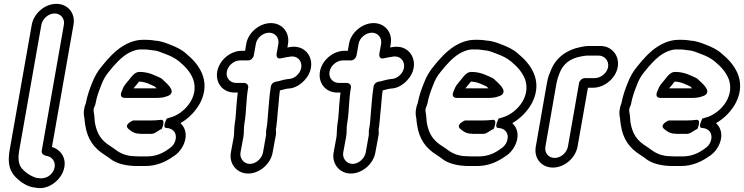

<svg xmlns="http://www.w3.org/2000/svg" viewBox="-20 -812 3867 998"><path d="M195 -683C201 -715 232 -742 264 -742C296 -742 318 -715 312 -683L197 -29C193 -9 213 -3 229 0C256 7 274 37 260 71C248 101 215 120 181 114L171 113C139 104 110 83 93 63C77 42 72 16 80 -31ZM145 -683 30 -31C21 23 25 64 51 97C73 124 110 154 153 162L163 163C225 178 286 132 307 82C334 17 298 -34 250 -48L362 -683C373 -743 333 -792 273 -792C213 -792 156 -743 145 -683Z M708 -438H702C680 -438 659 -408 653 -400L634 -377C624 -365 619 -354 615 -343L611 -333C608 -326 602 -303 630 -303H788C796 -303 805 -303 812 -304C829 -304 841 -310 849 -312C851 -313 883 -321 869 -350C860 -368 848 -376 840 -385C833 -392 826 -397 823 -401C821 -403 818 -405 816 -406C789 -418 755 -438 708 -438ZM785 -362C787 -360 791 -355 794 -353H674L691 -373C695 -378 698 -383 703 -388C738 -386 757 -375 785 -362ZM815 -189C800 -187 785 -186 768 -186H672C672 -186 618 -164 650 -140C660 -132 677 -117 705 -117C713 -116 717 -116 722 -116H763C774 -116 783 -119 790 -124C796 -128 803 -132 811 -137L821 -142C821 -142 844 -193 815 -189ZM681 0C640 0 608 -14 586 -30C581 -34 577 -37 572 -40L556 -51C507 -81 483 -116 473 -177C472 -190 471 -200 470 -213C469 -224 465 -233 467 -245C468 -253 474 -262 476 -271C483 -309 493 -336 506 -369C517 -398 527 -416 545 -438L568 -466C600 -502 630 -531 669 -546C684 -552 698 -555 712 -555H732C740 -555 748 -554 756 -553L770 -551H772C798 -549 814 -541 838 -532C870 -520 890 -510 912 -492C945 -465 971 -435 985 -398C1016 -302 932 -220 868 -202L847 -196C847 -196 821 -148 844 -147C883 -146 904 -115 890 -77C883 -58 873 -49 857 -38C827 -16 791 1 744 1H702C698 1 689 0 681 0ZM918 -172C962 -197 999 -236 1022 -280C1079 -396 1010 -482 949 -532C924 -555 895 -568 864 -580C842 -588 819 -599 784 -601L772 -603C762 -604 752 -605 741 -605H721C700 -605 678 -600 657 -592C604 -571 565 -533 531 -494L508 -466C486 -440 470 -411 458 -379C445 -347 434 -316 426 -275C417 -255 412 -224 419 -197C420 -185 421 -173 423 -162C434 -89 468 -42 524 -7L539 3C543 6 546 8 550 11C581 37 632 51 693 51H735C795 51 843 28 881 1C906 -14 926 -39 937 -67C954 -110 944 -148 918 -172Z M1364 -137C1362 -128 1364 -117 1363 -110L1347 -19C1341 12 1310 40 1279 40C1248 40 1225 12 1230 -19L1245 -100C1250 -130 1246 -142 1250 -167C1262 -234 1258 -290 1270 -356C1273 -371 1260 -381 1249 -381H1207C1175 -381 1153 -408 1159 -440C1165 -471 1196 -498 1228 -498H1270C1285 -498 1297 -512 1299 -523L1310 -584C1315 -615 1347 -642 1379 -642C1411 -642 1432 -615 1427 -584L1418 -534C1418 -532 1411 -500 1446 -510C1457 -513 1467 -514 1478 -516L1490 -518C1542 -525 1566 -466 1528 -425C1515 -411 1503 -405 1487 -402L1476 -401C1458 -399 1436 -392 1424 -389C1406 -388 1391 -379 1388 -363C1379 -310 1378 -265 1373 -218C1370 -183 1370 -168 1364 -137ZM1195 -100 1180 -19C1170 40 1211 90 1270 90C1329 90 1387 40 1397 -19L1414 -111C1416 -121 1414 -128 1414 -140C1416 -151 1418 -161 1418 -170C1421 -188 1421 -206 1423 -222C1428 -264 1429 -301 1435 -342C1448 -345 1460 -349 1472 -351L1483 -352C1513 -354 1542 -372 1563 -395C1636 -474 1586 -582 1491 -568L1479 -566C1478 -566 1477 -565 1474 -565L1477 -584C1487 -643 1447 -692 1388 -692C1329 -692 1270 -643 1260 -584L1254 -548H1237C1178 -548 1120 -500 1109 -440C1099 -381 1138 -331 1198 -331H1216C1214 -318 1213 -305 1212 -295C1207 -251 1207 -205 1200 -167C1197 -150 1197 -112 1195 -100Z M1898 -137C1896 -128 1898 -117 1897 -110L1881 -19C1875 12 1844 40 1813 40C1782 40 1759 12 1764 -19L1779 -100C1784 -130 1780 -142 1784 -167C1796 -234 1792 -290 1804 -356C1807 -371 1794 -381 1783 -381H1741C1709 -381 1687 -408 1693 -440C1699 -471 1730 -498 1762 -498H1804C1819 -498 1831 -512 1833 -523L1844 -584C1849 -615 1881 -642 1913 -642C1945 -642 1966 -615 1961 -584L1952 -534C1952 -532 1945 -500 1980 -510C1991 -513 2001 -514 2012 -516L2024 -518C2076 -525 2100 -466 2062 -425C2049 -411 2037 -405 2021 -402L2010 -401C1992 -399 1970 -392 1958 -389C1940 -388 1925 -379 1922 -363C1913 -310 1912 -265 1907 -218C1904 -183 1904 -168 1898 -137ZM1729 -100 1714 -19C1704 40 1745 90 1804 90C1863 90 1921 40 1931 -19L1948 -111C1950 -121 1948 -128 1948 -140C1950 -151 1952 -161 1952 -170C1955 -188 1955 -206 1957 -222C1962 -264 1963 -301 1969 -342C1982 -345 1994 -349 2006 -351L2017 -352C2047 -354 2076 -372 2097 -395C2170 -474 2120 -582 2025 -568L2013 -566C2012 -566 2011 -565 2008 -565L2011 -584C2021 -643 1981 -692 1922 -692C1863 -692 1804 -643 1794 -584L1788 -548H1771C1712 -548 1654 -500 1643 -440C1633 -381 1672 -331 1732 -331H1750C1748 -318 1747 -305 1746 -295C1741 -251 1741 -205 1734 -167C1731 -150 1731 -112 1729 -100Z M2433 -438H2427C2405 -438 2384 -408 2378 -400L2359 -377C2349 -365 2344 -354 2340 -343L2336 -333C2333 -326 2327 -303 2355 -303H2513C2521 -303 2530 -303 2537 -304C2554 -304 2566 -310 2574 -312C2576 -313 2608 -321 2594 -350C2585 -368 2573 -376 2565 -385C2558 -392 2551 -397 2548 -401C2546 -403 2543 -405 2541 -406C2514 -418 2480 -438 2433 -438ZM2510 -362C2512 -360 2516 -355 2519 -353H2399L2416 -373C2420 -378 2423 -383 2428 -388C2463 -386 2482 -375 2510 -362ZM2540 -189C2525 -187 2510 -186 2493 -186H2397C2397 -186 2343 -164 2375 -140C2385 -132 2402 -117 2430 -117C2438 -116 2442 -116 2447 -116H2488C2499 -116 2508 -119 2515 -124C2521 -128 2528 -132 2536 -137L2546 -142C2546 -142 2569 -193 2540 -189ZM2406 0C2365 0 2333 -14 2311 -30C2306 -34 2302 -37 2297 -40L2281 -51C2232 -81 2208 -116 2198 -177C2197 -190 2196 -200 2195 -213C2194 -224 2190 -233 2192 -245C2193 -253 2199 -262 2201 -271C2208 -309 2218 -336 2231 -369C2242 -398 2252 -416 2270 -438L2293 -466C2325 -502 2355 -531 2394 -546C2409 -552 2423 -555 2437 -555H2457C2465 -555 2473 -554 2481 -553L2495 -551H2497C2523 -549 2539 -541 2563 -532C2595 -520 2615 -510 2637 -492C2670 -465 2696 -435 2710 -398C2741 -302 2657 -220 2593 -202L2572 -196C2572 -196 2546 -148 2569 -147C2608 -146 2629 -115 2615 -77C2608 -58 2598 -49 2582 -38C2552 -16 2516 1 2469 1H2427C2423 1 2414 0 2406 0ZM2643 -172C2687 -197 2724 -236 2747 -280C2804 -396 2735 -482 2674 -532C2649 -555 2620 -568 2589 -580C2567 -588 2544 -599 2509 -601L2497 -603C2487 -604 2477 -605 2466 -605H2446C2425 -605 2403 -600 2382 -592C2329 -571 2290 -533 2256 -494L2233 -466C2211 -440 2195 -411 2183 -379C2170 -347 2159 -316 2151 -275C2142 -255 2137 -224 2144 -197C2145 -185 2146 -173 2148 -162C2159 -89 2193 -42 2249 -7L2264 3C2268 6 2271 8 2275 11C2306 37 2357 51 2418 51H2460C2520 51 2568 28 2606 1C2631 -14 2651 -39 2662 -67C2679 -110 2669 -148 2643 -172Z M2932 -50C2926 -18 2895 9 2863 9C2831 9 2809 -18 2815 -50L2872 -376C2874 -389 2878 -401 2880 -409L2889 -433C2907 -480 2944 -508 2997 -518C3010 -520 3022 -523 3030 -523H3092C3123 -523 3146 -495 3141 -464C3136 -433 3103 -406 3072 -406H3020C3005 -406 2992 -392 2990 -381ZM2982 -50 3036 -356H3063C3122 -356 3181 -405 3191 -464C3201 -523 3160 -573 3101 -573H3039C3026 -573 3013 -571 2996 -567C2928 -554 2868 -513 2842 -443L2832 -418C2828 -406 2825 -392 2822 -376L2765 -50C2754 10 2794 59 2854 59C2914 59 2971 10 2982 -50Z M3492 -438H3486C3464 -438 3443 -408 3437 -400L3418 -377C3408 -365 3403 -354 3399 -343L3395 -333C3392 -326 3386 -303 3414 -303H3572C3580 -303 3589 -303 3596 -304C3613 -304 3625 -310 3633 -312C3635 -313 3667 -321 3653 -350C3644 -368 3632 -376 3624 -385C3617 -392 3610 -397 3607 -401C3605 -403 3602 -405 3600 -406C3573 -418 3539 -438 3492 -438ZM3569 -362C3571 -360 3575 -355 3578 -353H3458L3475 -373C3479 -378 3482 -383 3487 -388C3522 -386 3541 -375 3569 -362ZM3599 -189C3584 -187 3569 -186 3552 -186H3456C3456 -186 3402 -164 3434 -140C3444 -132 3461 -117 3489 -117C3497 -116 3501 -116 3506 -116H3547C3558 -116 3567 -119 3574 -124C3580 -128 3587 -132 3595 -137L3605 -142C3605 -142 3628 -193 3599 -189ZM3465 0C3424 0 3392 -14 3370 -30C3365 -34 3361 -37 3356 -40L3340 -51C3291 -81 3267 -116 3257 -177C3256 -190 3255 -200 3254 -213C3253 -224 3249 -233 3251 -245C3252 -253 3258 -262 3260 -271C3267 -309 3277 -336 3290 -369C3301 -398 3311 -416 3329 -438L3352 -466C3384 -502 3414 -531 3453 -546C3468 -552 3482 -555 3496 -555H3516C3524 -555 3532 -554 3540 -553L3554 -551H3556C3582 -549 3598 -541 3622 -532C3654 -520 3674 -510 3696 -492C3729 -465 3755 -435 3769 -398C3800 -302 3716 -220 3652 -202L3631 -196C3631 -196 3605 -148 3628 -147C3667 -146 3688 -115 3674 -77C3667 -58 3657 -49 3641 -38C3611 -16 3575 1 3528 1H3486C3482 1 3473 0 3465 0ZM3702 -172C3746 -197 3783 -236 3806 -280C3863 -396 3794 -482 3733 -532C3708 -555 3679 -568 3648 -580C3626 -588 3603 -599 3568 -601L3556 -603C3546 -604 3536 -605 3525 -605H3505C3484 -605 3462 -600 3441 -592C3388 -571 3349 -533 3315 -494L3292 -466C3270 -440 3254 -411 3242 -379C3229 -347 3218 -316 3210 -275C3201 -255 3196 -224 3203 -197C3204 -185 3205 -173 3207 -162C3218 -89 3252 -42 3308 -7L3323 3C3327 6 3330 8 3334 11C3365 37 3416 51 3477 51H3519C3579 51 3627 28 3665 1C3690 -14 3710 -39 3721 -67C3738 -110 3728 -148 3702 -172Z"/></svg>

Font: Blanket
Style: BlkOutlineObl
Weight: 900
Foundry: Cannot Into Space Fonts
Version: Version 0.9